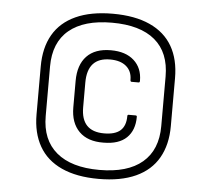

<svg xmlns="http://www.w3.org/2000/svg" viewBox="-48 -664 759 725"><g transform="rotate(5 332.0 -302.0)"><path d="M351 11Q268 11 211 -15Q154 -41 125.5 -91Q97 -141 97 -211V-393Q97 -464 125.5 -513.5Q154 -563 211 -589Q268 -615 351 -615Q435 -615 492 -589Q549 -563 577.5 -513.5Q606 -464 606 -393V-211Q606 -141 577.5 -91Q549 -41 492 -15Q435 11 351 11ZM351 -23Q458 -23 514 -70.5Q570 -118 570 -208V-396Q570 -487 514 -534Q458 -581 351 -581Q245 -581 188.5 -534Q132 -487 132 -396V-208Q132 -118 188.5 -70.5Q245 -23 351 -23ZM358 -127Q298 -126 265.5 -158.5Q233 -191 233 -250V-350Q233 -411 264.5 -444Q296 -477 356 -477Q412 -477 443.5 -448.5Q475 -420 475 -372Q475 -365 471 -365H444Q439 -365 439 -372Q439 -405 417 -423.5Q395 -442 356 -442Q270 -442 270 -347V-253Q270 -162 357 -162Q399 -162 419 -180Q439 -198 439 -235Q439 -240 444 -240H470Q475 -240 475 -235Q475 -184 445.5 -155.5Q416 -127 358 -127Z"/></g></svg>

Font: Sofia Sans Semi Condensed ExtraLight
Style: Italic
Weight: 250
Italic angle: -9°
Version: Version 4.100